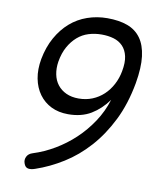

<svg xmlns="http://www.w3.org/2000/svg" viewBox="-84 -809 767 888"><g transform="rotate(10 300.0 -364.5)"><path d="M336 -660Q304 -660 275 -651Q246 -642 223 -622Q200 -602 183.5 -572.5Q167 -543 160 -502Q155 -470 160.5 -442Q166 -414 182 -393.5Q198 -373 223 -361.5Q248 -350 281 -350Q316 -350 345.5 -362Q375 -374 398 -395.5Q421 -417 436.5 -446.5Q452 -476 458 -509Q466 -551 459.5 -580Q453 -609 435.5 -627Q418 -645 392.5 -652.5Q367 -660 336 -660ZM141 5Q122 12 108 9.5Q94 7 88 -11Q82 -27 89.5 -42.5Q97 -58 117 -64Q168 -80 217 -109Q266 -138 307.5 -177Q349 -216 381.5 -265Q414 -314 431 -370Q398 -324 353.5 -297Q309 -270 246 -270Q201 -270 166.5 -287Q132 -304 109.5 -335Q87 -366 79 -408Q71 -450 80 -500Q91 -558 116 -602.5Q141 -647 176 -677.5Q211 -708 255.5 -723.5Q300 -739 349 -739Q404 -739 443.5 -724.5Q483 -710 506.5 -677.5Q530 -645 536.5 -593Q543 -541 530 -466Q512 -366 473.5 -288.5Q435 -211 383 -153Q331 -95 268.5 -56Q206 -17 141 5Z"/></g></svg>

Font: Maple Mono NL Light
Style: Italic
Weight: 300
Italic angle: -10°
Monospace: yes
Designer: subframe7536
Version: Version 7.000